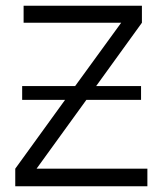

<svg xmlns="http://www.w3.org/2000/svg" viewBox="-20 -647 564 667"><path d="M492 -61V0H33V-61L206 -300H57V-348H241L401 -568H62V-627H473V-568L314 -348H470V-300H280L107 -61Z"/></svg>

Font: Blinker Light
Style: Regular
Weight: 300
Designer: Juergen Huber
Foundry: supertype
Version: Version 1.017;hotconv 1.0.117;makeotfexe 2.5.65602